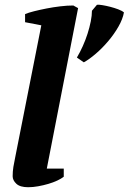

<svg xmlns="http://www.w3.org/2000/svg" viewBox="-20 -775 539 804"><path d="M153 -669 85 -682V-716Q99 -722 123 -728Q147 -734 175 -739.5Q203 -745 232.5 -748.5Q262 -752 287 -752L307 -741L176 -69H247V-35Q237 -27 220 -19Q203 -11 182.5 -5Q162 1 140 5Q118 9 98 9Q64 9 48.5 -5.5Q33 -20 33 -37Q33 -57 36 -76Q39 -95 44 -118ZM302 -534Q315 -556 326.5 -581.5Q338 -607 346.5 -633.5Q355 -660 360 -685Q365 -710 365 -730L386 -755Q393 -756 408.5 -753.5Q424 -751 441.5 -746.5Q459 -742 475 -736Q491 -730 499 -723Q494 -695 476 -663.5Q458 -632 433 -602.5Q408 -573 380.5 -549.5Q353 -526 331 -514Z"/></svg>

Font: PT Serif
Style: Bold Italic
Weight: 700
Italic angle: -12°
Designer: A.Korolkova, O.Umpeleva, V.Yefimov
Foundry: ParaType Ltd
Version: Version 1.000W OFL